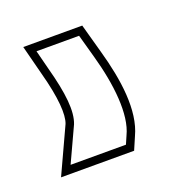

<svg xmlns="http://www.w3.org/2000/svg" viewBox="-70 -166 306 339"><g transform="rotate(-20 83.0 3.5)"><path d="M36 -65 26.8 -101H106.8L119 -57C135 0 141.8 59 125.3 93L118.8 108H14.8L44.9 43C53.7 21 49.8 -14 36 -65ZM21.5 -61.2C35.3 -10.4 37.1 21.7 31.1 37.1L-8.6 123H128.7L138.9 99.3C158.6 57.5 149.6 -3.4 133.4 -61L118.2 -116H7.4Z"/></g></svg>

Font: Nordica Plus
Style: NordicaClassicLightOpOblOl
Weight: 300
Version: Version 1.01